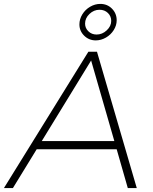

<svg xmlns="http://www.w3.org/2000/svg" viewBox="-64 -964 782 984"><path d="M591 0 534 -199H124L2 0H-44L389 -699H433L637 0ZM150 -241H522L403 -654ZM534 -860Q534 -834 519 -810Q504 -786 479 -771.5Q454 -757 427 -757Q392 -757 367.5 -781Q343 -805 343 -839Q343 -866 358 -890.5Q373 -915 398 -929.5Q423 -944 450 -944Q486 -944 510 -919.5Q534 -895 534 -860ZM372 -843Q372 -820 389 -803.5Q406 -787 431 -787Q460 -787 483 -808.5Q506 -830 506 -857Q506 -881 489 -897.5Q472 -914 446 -914Q417 -914 394.5 -892.5Q372 -871 372 -843Z"/></svg>

Font: Gontserrat ExtraLight
Style: Italic
Weight: 275
Italic angle: -11.3°
Designer: Julieta Ulanovsky
Foundry: Julieta Ulanovsky
Version: Version 6.001